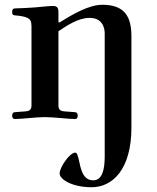

<svg xmlns="http://www.w3.org/2000/svg" viewBox="-20 -493 658 805"><path d="M31 -8C31 2 36 6 42 6C55 6 82 4 102 2C125 0 149 -2 168 -2C187 -2 212 0 235 2C255 4 282 6 295 6C301 6 306 2 306 -8C306 -17 302 -23 292 -23L250 -26C237 -27 225 -31 225 -50V-362C262 -387 309 -418 355 -418C407 -418 419 -380 419 -353V163C419 220 408 263 371 263C332 263 321 226 313 188C306 157 303 147 295 147C272 147 230 209 230 234C230 260 284 292 364 292C452 292 531 217 531 42V-340C531 -422 504 -473 409 -473C352 -473 285 -433 228 -398L225 -401V-440C225 -454 224 -468 203 -468C187 -468 159 -465 127 -462C102 -460 61 -458 47 -458C34 -458 31 -454 31 -442C31 -429 37 -429 48 -428C62 -427 83 -424 95 -418C107 -412 112 -404 112 -383V-50C112 -31 100 -27 87 -26L45 -23C35 -23 31 -17 31 -8Z"/></svg>

Font: Monomakh Unicode
Style: Regular
Weight: 400
Version: Version 1.2